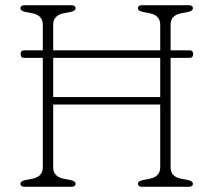

<svg xmlns="http://www.w3.org/2000/svg" viewBox="-20 -720 822 740"><path d="M185 -75Q185 -39 226 -31L252 -26Q271 -22 271 -12Q271 0 254 0H76Q59 0 59 -12Q59 -22 78 -26L104 -31Q145 -39 145 -75V-497H73.5Q59.5 -497 59.5 -511.5Q59.5 -526 73.5 -526H145V-625Q145 -661 104 -669L78 -674Q59 -678 59 -688Q59 -700 76 -700H254Q271 -700 271 -688Q271 -678 252 -674L226 -669Q185 -661 185 -625V-526H597.5V-625Q597.5 -661 556.5 -669L530.5 -674Q511.5 -678 511.5 -688Q511.5 -700 528.5 -700H706.5Q723.5 -700 723.5 -688Q723.5 -678 704.5 -674L678.5 -669Q637.5 -661 637.5 -625V-526H710.5Q724.5 -526 724.5 -511.5Q724.5 -497 710.5 -497H637.5V-75Q637.5 -39 678.5 -31L704.5 -26Q723.5 -22 723.5 -12Q723.5 0 706.5 0H528.5Q511.5 0 511.5 -12Q511.5 -22 530.5 -26L556.5 -31Q597.5 -39 597.5 -75V-317H185ZM185 -346H597.5V-497H185Z"/></svg>

Font: Fraunces 9pt SuperSoft Thin
Style: Regular
Weight: 100
Version: Version 1.000;[b76b70a41]